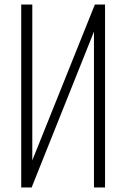

<svg xmlns="http://www.w3.org/2000/svg" viewBox="-20 -830 560 850"><path d="M74 0V-810H123V-120L400 -810H445V0H396V-690L120 0Z"/></svg>

Font: Oswald ExtraLight
Style: Regular
Weight: 250
Designer: Vernon Adams
Foundry: Vernon Adams
Version: Version 4.103;gftools[0.9.33.dev8+g029e19f]